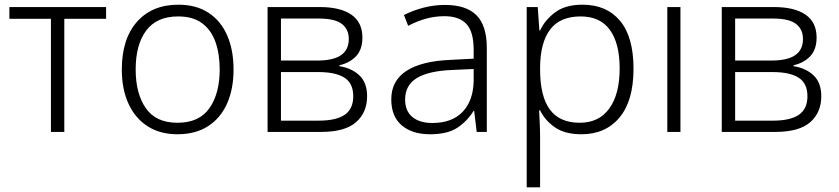

<svg xmlns="http://www.w3.org/2000/svg" viewBox="-20 -562 3575 818"><path d="M432 -482H254V0H197V-482H20V-532H432Z M975 -266Q975 -183 947.5 -121Q920 -59 866.5 -24.5Q813 10 736 10Q662 10 609 -24Q556 -58 527.5 -120Q499 -182 499 -266Q499 -396 563.5 -469Q628 -542 740 -542Q816 -542 868.5 -507.5Q921 -473 948 -411Q975 -349 975 -266ZM558 -266Q558 -164 601 -101.5Q644 -39 736 -39Q829 -39 872.5 -101.5Q916 -164 916 -266Q916 -332 898 -383Q880 -434 841 -463Q802 -492 739 -492Q648 -492 603 -432Q558 -372 558 -266Z M1524 -402Q1524 -351 1497 -322.5Q1470 -294 1426 -284V-280Q1478 -272 1511 -241Q1544 -210 1544 -152Q1544 -83 1497 -41.5Q1450 0 1348 0H1120V-532H1342Q1430 -532 1477 -499.5Q1524 -467 1524 -402ZM1466 -396Q1466 -437 1436.5 -460Q1407 -483 1338 -483H1177V-304H1330Q1400 -304 1433 -327Q1466 -350 1466 -396ZM1485 -152Q1485 -207 1447.5 -231Q1410 -255 1336 -255H1177V-48H1338Q1412 -48 1448.5 -73Q1485 -98 1485 -152Z M1876 -541Q1966 -541 2010 -497Q2054 -453 2054 -358V0H2011L2000 -90H1998Q1970 -45 1928 -17.5Q1886 10 1812 10Q1736 10 1691.5 -28Q1647 -66 1647 -139Q1647 -218 1711.5 -260Q1776 -302 1901 -307L1998 -312V-349Q1998 -428 1966.5 -460.5Q1935 -493 1874 -493Q1833 -493 1795 -482.5Q1757 -472 1719 -452L1701 -498Q1738 -517 1783 -529Q1828 -541 1876 -541ZM1998 -268 1908 -264Q1806 -260 1756 -229.5Q1706 -199 1706 -138Q1706 -89 1737 -63.5Q1768 -38 1822 -38Q1905 -38 1950.5 -85Q1996 -132 1998 -217Z M2462 -542Q2564 -542 2621.5 -473.5Q2679 -405 2679 -269Q2679 -133 2619.5 -61.5Q2560 10 2457 10Q2386 10 2343.5 -20Q2301 -50 2281 -92H2277Q2278 -66 2279.5 -37Q2281 -8 2281 18V236H2224V-532H2271L2278 -432H2281Q2301 -476 2344.5 -509Q2388 -542 2462 -542ZM2454 -492Q2366 -492 2324 -436.5Q2282 -381 2281 -276V-266Q2281 -152 2322.5 -95.5Q2364 -39 2450 -39Q2532 -39 2576 -100Q2620 -161 2620 -270Q2620 -377 2578.5 -434.5Q2537 -492 2454 -492Z M2879 0H2823V-532H2879Z M3459 -402Q3459 -351 3432 -322.5Q3405 -294 3361 -284V-280Q3413 -272 3446 -241Q3479 -210 3479 -152Q3479 -83 3432 -41.5Q3385 0 3283 0H3055V-532H3277Q3365 -532 3412 -499.5Q3459 -467 3459 -402ZM3401 -396Q3401 -437 3371.5 -460Q3342 -483 3273 -483H3112V-304H3265Q3335 -304 3368 -327Q3401 -350 3401 -396ZM3420 -152Q3420 -207 3382.5 -231Q3345 -255 3271 -255H3112V-48H3273Q3347 -48 3383.5 -73Q3420 -98 3420 -152Z"/></svg>

Font: BC Sans Light
Style: Regular
Weight: 300
Designer: Monotype Design Team
Foundry: Monotype Imaging Inc.
Version: Version 2.000;GOOG;noto-source:20170915:90ef993387c0